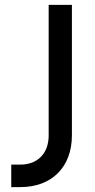

<svg xmlns="http://www.w3.org/2000/svg" viewBox="-20 -765 390 785"><path d="M26 0C26 0 26 -92 26 -92C26 -92 63 -92 63 -92C134 -92 179 -138 179 -211C179 -211 179 -745 179 -745C179 -745 274 -745 274 -745C274 -745 274 -212 274 -212C274 -82 192 0 63 0C63 0 26 0 26 0Z"/></svg>

Font: Preevio_Regular
Style: Regular
Weight: 500
Designer: Gumpita Rahayu
Foundry: Tokotype Studio
Version: ""